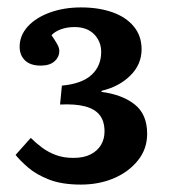

<svg xmlns="http://www.w3.org/2000/svg" viewBox="-20 -859 462 518"><path d="M198 -361Q147 -361 112.5 -374.5Q78 -388 56.5 -406.5Q35 -425 22 -441L63 -487Q76 -474 92.5 -461.5Q109 -449 130 -441Q151 -433 178 -433Q206 -433 224.5 -442.5Q243 -452 252.5 -468Q262 -484 262 -504Q262 -532 249 -548.5Q236 -565 209.5 -572Q183 -579 142 -577L147 -628Q201 -633 227 -657Q253 -681 253 -719Q253 -747 234 -766.5Q215 -786 181 -786Q161 -786 144.5 -780Q128 -774 119 -764Q128 -751 134 -740.5Q140 -730 140 -722Q140 -705 127 -693.5Q114 -682 90 -682Q62 -682 47.5 -696Q33 -710 33 -733Q33 -763 54.5 -787Q76 -811 114 -825Q152 -839 199 -839Q246 -839 283 -826Q320 -813 341 -787.5Q362 -762 362 -726Q362 -685 331.5 -655Q301 -625 254 -614V-611Q309 -604 343 -577.5Q377 -551 377 -498Q377 -457 352 -426Q327 -395 287 -378Q247 -361 198 -361Z"/></svg>

Font: Literata 18pt SemiBold
Style: Regular
Weight: 600
Designer: Latin by Veronika Burian and Jose Scaglione. Greek by Irene Vlachou. Cyrillic by Vera Evstafieva.
Foundry: TypeTogether
Version: Version 3.103;gftools[0.9.29]